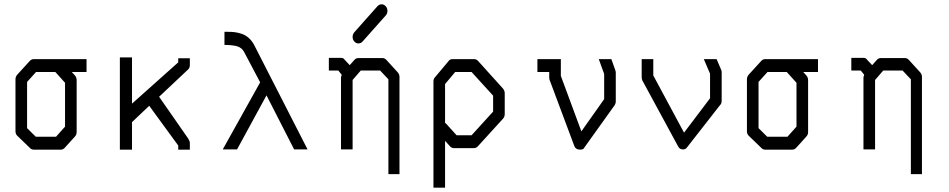

<svg xmlns="http://www.w3.org/2000/svg" viewBox="-20 -745 4414 893"><path d="M137 -470H382.5V-410H314L328.5 -394Q336.5 -385 336.5 -372V-131Q336.5 -118.5 328.5 -110L281.5 -58Q273.5 -49 263 -49H137Q126 -49 119 -57L61 -113Q52 -121 52 -135V-376Q52 -388.5 60.5 -398L118 -461Q126 -470 137 -470ZM237.5 -410H147.5L106 -364V-149L146.5 -109H240.5L282.5 -156V-360Z M594 -177V-49H537.5V-478H594V-263L809 -455V-474H863V-443Q863 -429.5 855 -422L720 -295L855 -101Q863 -88.5 863 -80V-49H809V-68L674 -253Z M1024 -536V-597H1040.5Q1057.5 -597 1070.5 -595.5Q1083.5 -594 1101.8 -588.5Q1120 -583 1135.5 -569.8Q1151 -556.5 1162 -536L1410.5 -50H1348L1219.5 -301.5L1082.5 -50H1016L1190 -362L1115 -504Q1104 -524 1081.8 -530Q1059.5 -536 1024 -536Z M1606.5 -442 1628 -466Q1635.5 -475 1647 -475H1758.5Q1769 -475 1776.5 -467L1829.5 -409Q1838 -399 1838 -388V65H1786.5V-376L1748 -417H1658L1620 -373V-50H1566V-385Q1566 -388 1569.5 -397L1553.5 -417H1509.5V-476H1566Q1577.5 -476 1583 -467ZM1628 -552Q1620 -560.5 1620 -573Q1620 -586 1628 -595L1735.5 -716Q1744 -725 1754.5 -725Q1766 -725 1774 -716Q1782 -707 1782 -694Q1782 -681.5 1774 -673L1666.5 -552Q1658.5 -543 1647 -543Q1636 -543 1628 -552Z M2050 -171 2052 -173 2103.5 -116H2173.5L2273.5 -226V-300L2173.5 -410H2097L2050 -354ZM2050 -90V128H1996V-366Q1996 -379 2003.5 -386L2065.5 -460Q2072 -470 2084.5 -470H2185Q2196 -470 2204 -461L2319.5 -333Q2327.5 -322.5 2327.5 -312V-214Q2327.5 -202 2319.5 -193L2203 -65Q2194.5 -56 2184.5 -56H2091.5Q2080.5 -56 2072.5 -65Z M2823.5 -470 2842 -418Q2844 -412 2844 -407V-273Q2844 -263.5 2837.5 -254L2693 -52Q2686 -49 2678.5 -49Q2658 -49 2651.5 -65L2536 -374Q2534.5 -378.5 2534.5 -386V-410H2479.5V-470H2588.5V-392L2684 -134L2790 -284V-401L2765 -470Z M3313 -470 3333.5 -422Q3336.5 -416 3336.5 -409V-276Q3336.5 -262.5 3328 -255L3175 -59Q3174.5 -58.5 3173 -56.8Q3171.5 -55 3170.5 -54Q3164.5 -50 3156.5 -50Q3141 -50 3134 -64L2968 -370Q2964.5 -377 2964.5 -386V-470H3018.5V-394L3161.5 -128L3282.5 -288V-402L3253.5 -470Z M3539 -470H3784.5V-410H3716L3730.5 -394Q3738.5 -385 3738.5 -372V-131Q3738.5 -118.5 3730.5 -110L3683.5 -58Q3675.5 -49 3665 -49H3539Q3528 -49 3521 -57L3463 -113Q3454 -121 3454 -135V-376Q3454 -388.5 3462.5 -398L3520 -461Q3528 -470 3539 -470ZM3639.5 -410H3549.5L3508 -364V-149L3548.5 -109H3642.5L3684.5 -156V-360Z M4036.5 -442 4058 -466Q4065.5 -475 4077 -475H4188.5Q4199 -475 4206.5 -467L4259.5 -409Q4268 -399 4268 -388V65H4216.5V-376L4178 -417H4088L4050 -373V-50H3996V-385Q3996 -388 3999.5 -397L3983.5 -417H3939.5V-476H3996Q4007.5 -476 4013 -467Z"/></svg>

Font: 3270 Nerd Font Mono SemCond
Style: Regular
Weight: 400
Monospace: yes
Version: Version 3.0.1;Nerd Fonts 3.1.1